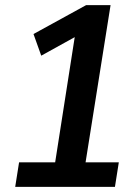

<svg xmlns="http://www.w3.org/2000/svg" viewBox="-20 -725 538 745"><path d="M39 0 54 -95H194L274 -607L319 -608L140 -509L110 -593L314 -705H409L312 -95H441L426 0Z"/></svg>

Font: Nunito Sans 10pt Condensed
Style: Bold Italic
Weight: 700
Width: 3
Italic angle: -9°
Designer: Vernon Adams
Foundry: Vernon Adams
Version: Version 3.101;gftools[0.9.27]